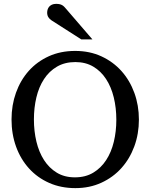

<svg xmlns="http://www.w3.org/2000/svg" viewBox="-20 -948 771 984"><path d="M576.2 -334Q576.2 -395 563 -449Q549.8 -502.9 523.4 -543.2Q497.1 -583.5 457.8 -606.7Q418.5 -629.9 366.2 -629.9Q312 -629.9 272 -606.4Q231.9 -583 205.6 -542.7Q179.2 -502.4 166.5 -449Q153.8 -395.5 153.8 -335.9Q153.8 -275.9 166.7 -221.9Q179.7 -168 205.8 -127.4Q231.9 -86.9 271.2 -63Q310.5 -39.1 363.8 -39.1Q418 -39.1 457.8 -63Q497.6 -86.9 523.9 -127.2Q550.3 -167.5 563.2 -220.9Q576.2 -274.4 576.2 -334ZM691.9 -335Q691.9 -262.2 668.5 -198.2Q645 -134.3 602.3 -86.7Q559.6 -39.1 499.5 -11.5Q439.5 16.1 366.2 16.1Q292.5 16.1 232.2 -10.5Q171.9 -37.1 128.9 -84.5Q85.9 -131.8 62.5 -196Q39.1 -260.3 39.1 -335.9Q39.1 -409.2 62 -473.1Q85 -537.1 127.4 -584.7Q169.9 -632.3 230.2 -659.7Q290.5 -687 365.2 -687Q439.5 -687 499.8 -659.2Q560.1 -631.3 602.8 -583.5Q645.5 -535.6 668.7 -471.7Q691.9 -407.7 691.9 -335ZM396.5 -746.1 244.6 -843.3Q233.9 -850.1 227.8 -859.9Q221.7 -869.6 221.7 -883.3Q221.7 -891.1 224.1 -899.2Q226.6 -907.2 231.9 -913.6Q237.3 -919.9 246.1 -924.1Q254.9 -928.2 267.6 -928.2Q278.3 -928.2 285.6 -926.5Q293 -924.8 298.8 -921.4Q304.7 -918 309.6 -912.8Q314.5 -907.7 319.8 -901.4L453.6 -746.1Z"/></svg>

Font: BabelStone Ogham Bound
Style: Italic
Weight: 400
Italic angle: -30°
Designer: Andrew West
Foundry: BabelStone
Version: Version 2.02 March 14, 2022